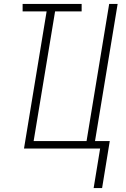

<svg xmlns="http://www.w3.org/2000/svg" viewBox="-20 -755 640 976"><path d="M456 201 489 0H102L217 -697H95V-735H395V-697H260L151 -38H420L535 -735H578L463 -38H538L499 201Z"/></svg>

Font: Iosevka SS04 XLt Ex
Style: Italic
Weight: 200
Width: 7
Italic angle: -9°
Monospace: yes
Designer: Belleve Invis
Foundry: Belleve Invis
Version: Version 19.0.0; ttfautohint (v1.8.4)